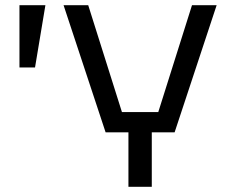

<svg xmlns="http://www.w3.org/2000/svg" viewBox="-20 -720 880 740"><path d="M55 -460V-700H155L115 -460ZM475 0V-210H387L225 -700H320L450 -288H590L720 -700H815L653 -210H565V0Z"/></svg>

Font: Tektur
Style: Regular
Weight: 400
Designer: Adam Jagosz
Foundry: Adam Jagosz
Version: Version 1.005;gftools[0.9.30]